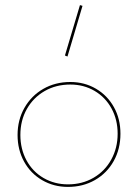

<svg xmlns="http://www.w3.org/2000/svg" viewBox="-20 -731 542 754"><path d="M49 -201Q49 -260 76 -307.5Q103 -355 150 -382Q197 -409 256 -409Q312 -409 357 -382.5Q402 -356 427.5 -310Q453 -264 453 -206Q453 -146 426.5 -98.5Q400 -51 353 -24Q306 3 247 3Q191 3 145.5 -23.5Q100 -50 74.5 -96.5Q49 -143 49 -201ZM442 -206Q442 -261 418 -305Q394 -349 351.5 -374Q309 -399 256 -399Q200 -399 155.5 -373.5Q111 -348 85.5 -303Q60 -258 60 -201Q60 -146 84 -101.5Q108 -57 151 -32Q194 -7 247 -7Q303 -7 347.5 -33Q392 -59 417 -104.5Q442 -150 442 -206ZM235 -513 294 -711 304 -708 245 -509Z"/></svg>

Font: Ysabeau Hairline
Style: Regular
Weight: 100
Designer: Christian Thalmann (Catharsis Fonts)
Version: Version 0.003